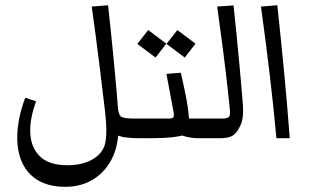

<svg xmlns="http://www.w3.org/2000/svg" viewBox="-20 -532 1194 739"><path d="M512.7 -75.7V0Q493.2 0 466.3 -2.7Q439.5 -5.4 408.2 -21.5L436 -31.2Q434.6 33.7 408.7 82.8Q382.8 131.8 337.2 159.4Q291.5 187 231.9 187Q168.9 187 127.7 162.8Q86.4 138.7 66.4 95.9Q46.4 53.2 46.4 -2Q46.4 -73.7 77.1 -155.8L118.7 -142.1Q96.2 -79.1 96.2 -29.8Q96.2 31.2 131.3 67.6Q166.5 104 239.7 104Q291 104 328.9 85.2Q366.7 66.4 380.9 32.7Q385.3 21.5 387.2 5.9Q389.2 -9.8 389.2 -29.3Q389.2 -44.9 387.9 -63.5Q386.7 -82 384.3 -103.5Q373.5 -195.3 364.3 -269.3Q355 -343.3 347.4 -402.1Q339.8 -460.9 333 -506.8L396 -511.7Q402.3 -454.6 408.4 -394.8Q414.6 -335 419.7 -280.5Q424.8 -226.1 428.5 -184.1Q432.1 -142.1 433.6 -120.1Q435.5 -89.4 447.3 -82.5Q459 -75.7 496.1 -75.7ZM512.7 0V-75.7Q526.4 -75.7 530.5 -66.9Q534.7 -58.1 534.7 -37.6Q534.7 -19.5 530.3 -9.8Q525.9 0 512.7 0Z M512.7 0V-75.7H630.9Q644 -75.7 647.5 -80.8Q650.9 -85.9 647.5 -103.5L620.6 -247.6L675.8 -252Q689.5 -194.8 698 -148.2Q706.5 -101.6 708.5 -59.6L690.4 -75.7H759.8V0H745.6Q721.2 0 700.2 -4.9Q679.2 -9.8 662.6 -17.6L698.7 -15.6Q679.2 -7.8 643.3 -3.9Q607.4 0 559.6 0ZM759.8 0V-75.7Q773.4 -75.7 777.6 -66.9Q781.7 -58.1 781.7 -37.6Q781.7 -19.5 777.3 -9.8Q772.9 0 759.8 0ZM512.7 0Q499.5 0 495.1 -9.8Q490.7 -19.5 490.7 -37.6Q490.7 -58.1 494.9 -66.9Q499 -75.7 512.7 -75.7ZM691 -310.5 620.8 -363 662.7 -416.3 732.5 -363.9ZM578.7 -310.5 508.5 -363 550.4 -416.3 620.2 -363.9Z M759.8 0V-75.7H833.5Q854.5 -75.7 860.8 -81.5Q867.2 -87.4 864.7 -110.4Q861.3 -145.5 857.4 -180.9Q853.5 -216.3 849.1 -253.2Q844.7 -290 839.6 -329.6Q834.5 -369.1 828.6 -413.1Q822.8 -457 815.9 -506.8L878.9 -511.2Q884.8 -457.5 890.6 -397.7Q896.5 -337.9 901.6 -282.5Q906.7 -227.1 910.2 -185.8Q913.6 -144.5 915 -127.4Q917 -97.2 913.3 -75Q909.7 -52.7 894 -28.8Q882.8 -11.7 867.4 -5.9Q852.1 0 824.2 0ZM759.8 0Q746.6 0 742.2 -9.8Q737.8 -19.5 737.8 -37.6Q737.8 -58.1 741.9 -66.9Q746.1 -75.7 759.8 -75.7Z M1043.9 0Q1033.2 -118.7 1017.6 -249.3Q1002 -379.9 984.4 -506.8L1047.4 -511.7Q1062 -375.5 1073.7 -253.2Q1085.4 -130.9 1095.2 0Z"/></svg>

Font: Markazi Text
Style: Regular
Weight: 400
Designer: Borna Izadpanah (Arabic designer), Fiona Ross (Arabic design director) and Florian Runge (Latin designer)
Foundry: Borna Izadpanah and Florian Runge
Version: Version 1.000